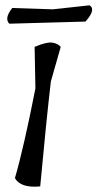

<svg xmlns="http://www.w3.org/2000/svg" viewBox="-20 -700 366 721"><path d="M316 -680Q342 -665 301 -619L15 -611Q-5 -631 26 -670L178 -665ZM113 -368 110 -524Q155 -543 176 -540Q197 -537 208 -524L171 -394Q154 -249 131 0Q58 7 36 -31Q69 -144 113 -368Z"/></svg>

Font: Tillana
Style: Regular
Weight: 400
Designer: Lipi Raval (Devanagari, Latin), Jonny Pinhorn (Latin)
Foundry: Indian Type Foundry
Version: Version 2.002;PS 1.0;hotconv 1.0.79;makeotf.lib2.5.61930; tt